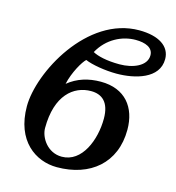

<svg xmlns="http://www.w3.org/2000/svg" viewBox="-113 -855 878 960"><g transform="rotate(15 326.0 -375.0)"><path d="M268 9C440 9 561 -90 561 -263C561 -378 498 -461 371 -461C307 -461 251 -444 203 -405C217 -468 254 -531 272 -547C306 -532 376 -520 435 -520C530 -520 652 -551 652 -653C652 -719 592 -759 490 -759C221 -759 45 -422 45 -247C45 -68 158 9 268 9ZM438 -569C370 -569 323 -581 298 -595C340 -672 416 -708 485 -708C536 -708 576 -692 576 -652C576 -597 507 -569 438 -569ZM278 -48C204 -48 161 -116 161 -165C161 -335 246 -403 336 -403C392 -403 433 -372 433 -286C433 -177 383 -48 278 -48Z"/></g></svg>

Font: Noto Serif Semi
Style: Italic
Weight: 600
Italic angle: -12°
Designer: Monotype Design Team
Foundry: Monotype Imaging Inc.
Version: Version 1.901